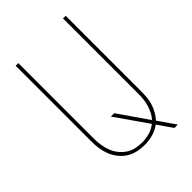

<svg xmlns="http://www.w3.org/2000/svg" viewBox="-233 -825 967 967"><g transform="rotate(-45 250.0 -341.5)"><path d="M416 52 361 -27Q338 -9 309 -1Q280 7 250 7Q224 7 199 1.5Q174 -4 152.5 -17.5Q131 -31 114.5 -51.5Q98 -72 88.5 -96Q79 -120 75.5 -145Q72 -170 72 -196V-735H91V-196Q91 -173 94.5 -150Q98 -127 106 -105.5Q114 -84 128.5 -65.5Q143 -47 162 -34Q181 -21 204 -16Q227 -11 250 -11Q277 -11 303 -18.5Q329 -26 350 -43L230 -215H254L364 -56Q377 -70 385.5 -87Q394 -104 399.5 -122Q405 -140 407 -158.5Q409 -177 409 -196V-735H428V-196Q428 -175 426 -154Q424 -133 417.5 -112.5Q411 -92 400.5 -73.5Q390 -55 376 -40L440 52Z"/></g></svg>

Font: Iosevka Thin
Style: Regular
Weight: 100
Monospace: yes
Designer: Belleve Invis
Foundry: Belleve Invis
Version: Version 32.5.0; ttfautohint (v1.8.4)